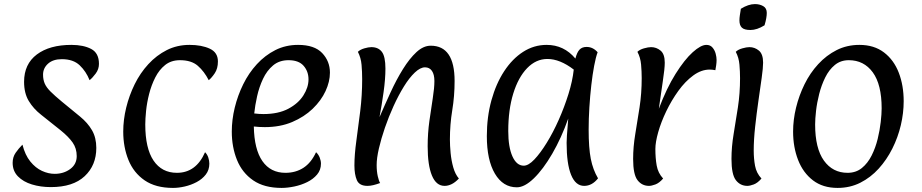

<svg xmlns="http://www.w3.org/2000/svg" viewBox="-20 -904 4517 941"><path d="M229 13Q179 13 136.5 0Q94 -13 68 -39.5Q42 -66 42 -106Q42 -134 56.5 -155Q71 -176 90 -195Q103 -144 128.5 -112.5Q154 -81 185.5 -66.5Q217 -52 248 -52Q292 -52 324 -75.5Q356 -99 356 -139Q356 -177 336 -205.5Q316 -234 277 -265.5Q238 -297 181 -342Q144 -371 121 -409Q98 -447 98 -503Q98 -590 160.5 -637Q223 -684 330 -684Q389 -684 427 -664Q465 -644 465 -591Q465 -565 449 -543.5Q433 -522 419 -511Q402 -554 370.5 -584Q339 -614 283 -614Q240 -614 215.5 -592Q191 -570 191 -538Q191 -514 199 -495Q207 -476 227.5 -455.5Q248 -435 283 -406Q318 -377 372 -333Q410 -302 431 -265.5Q452 -229 452 -179Q452 -94 395 -40.5Q338 13 229 13Z M828 17Q743 17 689 -20Q635 -57 609.5 -120Q584 -183 584 -259Q584 -317 598.5 -376.5Q613 -436 640 -491Q667 -546 707 -589.5Q747 -633 797.5 -658.5Q848 -684 909 -684Q968 -684 1008 -665.5Q1048 -647 1048 -603Q1048 -568 1032.5 -545Q1017 -522 1003 -511Q981 -554 949.5 -581.5Q918 -609 862 -609Q819 -609 789.5 -585.5Q760 -562 741 -524.5Q722 -487 711 -444Q700 -401 696 -361Q692 -321 692 -294Q692 -177 732.5 -117Q773 -57 847 -57Q941 -57 985 -158Q996 -147 1001 -131.5Q1006 -116 1006 -102Q1006 -71 988.5 -48.5Q971 -26 943.5 -11.5Q916 3 885.5 10Q855 17 828 17Z M1360 17Q1275 17 1221 -20Q1167 -57 1141.5 -120Q1116 -183 1116 -259Q1116 -317 1130.5 -376.5Q1145 -436 1172 -491Q1199 -546 1239 -589.5Q1279 -633 1329.5 -658.5Q1380 -684 1441 -684Q1521 -684 1559 -644Q1597 -604 1597 -548Q1597 -504 1575.5 -457.5Q1554 -411 1512.5 -371Q1471 -331 1412 -306Q1353 -281 1278 -281Q1251 -281 1224 -284Q1226 -172 1266 -114.5Q1306 -57 1379 -57Q1429 -57 1467 -81.5Q1505 -106 1529 -158Q1541 -147 1547 -131.5Q1553 -116 1553 -102Q1553 -71 1534 -48.5Q1515 -26 1485.5 -11.5Q1456 3 1422.5 10Q1389 17 1360 17ZM1271 -345Q1344 -345 1393 -371Q1442 -397 1467 -436.5Q1492 -476 1492 -515Q1492 -554 1468 -581.5Q1444 -609 1394 -609Q1349 -609 1318.5 -583.5Q1288 -558 1269 -517.5Q1250 -477 1240 -432Q1230 -387 1226 -348Q1250 -345 1271 -345Z M1781 7Q1741 7 1729 -21Q1717 -49 1717 -93Q1717 -146 1726.5 -214Q1736 -282 1745.5 -359.5Q1755 -437 1755 -516Q1755 -552 1752 -586.5Q1749 -621 1734 -650Q1745 -661 1765.5 -667Q1786 -673 1800 -673Q1834 -673 1851.5 -650Q1869 -627 1869 -568Q1869 -517 1860 -453Q1851 -389 1840 -330Q1866 -390 1894.5 -452Q1923 -514 1955 -565.5Q1987 -617 2021 -648.5Q2055 -680 2091 -680Q2208 -680 2208 -507Q2208 -433 2196.5 -363.5Q2185 -294 2185 -220Q2185 -191 2188.5 -154Q2192 -117 2201.5 -83.5Q2211 -50 2229 -29Q2211 -10 2193.5 -1.5Q2176 7 2159 7Q2118 7 2097 -43.5Q2076 -94 2076 -187Q2076 -251 2084.5 -311.5Q2093 -372 2101 -422.5Q2109 -473 2109 -507Q2109 -539 2097 -556.5Q2085 -574 2063 -574Q2040 -574 2013 -548.5Q1986 -523 1959.5 -480Q1933 -437 1909 -384.5Q1885 -332 1866.5 -278Q1848 -224 1837 -176.5Q1826 -129 1826 -95Q1826 -64 1831.5 -40Q1837 -16 1843 -7Q1824 0 1809 3.5Q1794 7 1781 7Z M2513 14Q2445 14 2405.5 -53Q2366 -120 2366 -237Q2366 -331 2388.5 -412.5Q2411 -494 2451 -555Q2491 -616 2544 -650Q2597 -684 2659 -684Q2744 -684 2800 -617Q2808 -648 2820.5 -661Q2833 -674 2855 -674Q2886 -674 2909 -648Q2900 -624 2892 -581.5Q2884 -539 2878 -486.5Q2872 -434 2868.5 -377.5Q2865 -321 2865 -269Q2865 -179 2875.5 -125.5Q2886 -72 2911 -30Q2882 7 2843 7Q2801 7 2779 -47Q2757 -101 2757 -204Q2757 -219 2758.5 -240.5Q2760 -262 2762 -284.5Q2764 -307 2765 -323Q2731 -227 2686.5 -150.5Q2642 -74 2596.5 -30Q2551 14 2513 14ZM2547 -92Q2570 -92 2599 -122.5Q2628 -153 2659.5 -204Q2691 -255 2718.5 -317Q2746 -379 2766 -443Q2786 -507 2792 -563Q2724 -615 2663 -615Q2607 -615 2563.5 -570Q2520 -525 2495.5 -445.5Q2471 -366 2471 -262Q2471 -183 2491.5 -137.5Q2512 -92 2547 -92Z M3161 7Q3126 7 3104.5 -21Q3083 -49 3083 -125Q3083 -184 3093.5 -247Q3104 -310 3114.5 -378Q3125 -446 3125 -521Q3125 -553 3122 -587.5Q3119 -622 3104 -650Q3115 -661 3136 -667Q3157 -673 3171 -673Q3197 -673 3217.5 -656Q3238 -639 3238 -597Q3238 -568 3228.5 -506Q3219 -444 3209 -371Q3247 -472 3291 -542Q3335 -612 3375 -648Q3415 -684 3442 -684Q3461 -684 3472 -671Q3483 -658 3487.5 -641Q3492 -624 3492 -610Q3492 -598 3490 -584Q3488 -570 3486 -560Q3471 -563 3458 -563Q3417 -563 3377.5 -534Q3338 -505 3304.5 -458.5Q3271 -412 3245.5 -359Q3220 -306 3206 -256.5Q3192 -207 3192 -174Q3192 -129 3198.5 -92.5Q3205 -56 3230 -29Q3211 -7 3192 0Q3173 7 3161 7Z M3738 -841Q3738 -830 3735.5 -815Q3733 -800 3727 -780Q3690 -757 3658 -757Q3628 -757 3616 -768.5Q3604 -780 3604 -804Q3604 -815 3606 -829Q3608 -843 3611 -861Q3648 -884 3680 -884Q3703 -884 3720.5 -874Q3738 -864 3738 -841ZM3643 7Q3608 7 3586.5 -21Q3565 -49 3565 -125Q3565 -184 3575.5 -247Q3586 -310 3596.5 -378Q3607 -446 3607 -521Q3607 -553 3604 -587.5Q3601 -622 3586 -650Q3597 -661 3618 -667Q3639 -673 3653 -673Q3679 -673 3699.5 -656Q3720 -639 3720 -597Q3720 -572 3713 -522Q3706 -472 3697 -409.5Q3688 -347 3681 -283Q3674 -219 3674 -166Q3674 -127 3680.5 -91.5Q3687 -56 3712 -29Q3693 -7 3674 0Q3655 7 3643 7Z M4085 17Q4013 17 3964.5 -20Q3916 -57 3891.5 -120Q3867 -183 3867 -259Q3867 -317 3881.5 -376.5Q3896 -436 3923 -491Q3950 -546 3990 -589.5Q4030 -633 4080.5 -658.5Q4131 -684 4192 -684Q4264 -684 4312.5 -647Q4361 -610 4385 -547.5Q4409 -485 4409 -408Q4409 -350 4395 -290.5Q4381 -231 4353.5 -176Q4326 -121 4286.5 -77.5Q4247 -34 4196.5 -8.5Q4146 17 4085 17ZM4134 -57Q4175 -57 4204 -80.5Q4233 -104 4252 -142Q4271 -180 4281.5 -223Q4292 -266 4296.5 -306Q4301 -346 4301 -373Q4301 -490 4257.5 -549.5Q4214 -609 4140 -609Q4100 -609 4071.5 -585.5Q4043 -562 4024.5 -524.5Q4006 -487 3995 -444Q3984 -401 3979.5 -361Q3975 -321 3975 -294Q3975 -177 4018 -117Q4061 -57 4134 -57Z"/></svg>

Font: Paprika
Style: Regular
Weight: 400
Designer: Eduardo Rodriguez Tunni
Foundry: Eduardo Rodriguez Tunni
Version: Version 1.010; ttfautohint (v1.8.3)